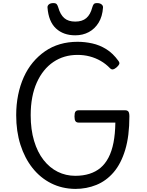

<svg xmlns="http://www.w3.org/2000/svg" viewBox="-20 -1206 950 1245"><path d="M468 19Q382 18 311.5 -17.5Q241 -53 190.5 -117Q140 -181 112.5 -267.5Q85 -354 85 -459Q85 -528 97.5 -590Q110 -652 134 -705.5Q158 -759 193 -801Q228 -843 272 -873.5Q316 -904 369 -919.5Q422 -935 483 -935Q530 -935 578 -924.5Q626 -914 669.5 -887Q713 -860 748 -811Q757 -799 753 -790Q749 -781 737 -770Q723 -758 713 -756Q703 -754 693 -764Q666 -792 633 -811Q600 -830 562.5 -840Q525 -850 483 -850Q438 -850 399 -838.5Q360 -827 326 -804Q292 -781 265 -747.5Q238 -714 218.5 -670.5Q199 -627 189 -574Q179 -521 179 -459Q179 -366 201 -292.5Q223 -219 262.5 -168.5Q302 -118 354.5 -92Q407 -66 468 -66Q519 -66 560 -79Q601 -92 631.5 -117.5Q662 -143 683.5 -184Q705 -225 716 -281.5Q727 -338 728 -411H491Q476 -411 469.5 -420Q463 -429 463 -451Q463 -474 469.5 -482.5Q476 -491 491 -491H791Q806 -491 812.5 -482.5Q819 -474 819 -451Q819 -324 792 -234.5Q765 -145 717 -89Q669 -33 605 -7Q541 19 468 19ZM468 -977Q391 -977 343 -1021.5Q295 -1066 288 -1157Q287 -1169 297 -1177.5Q307 -1186 326 -1186Q342 -1186 348 -1178.5Q354 -1171 358 -1157Q371 -1111 397 -1088.5Q423 -1066 468 -1066Q513 -1066 539.5 -1088.5Q566 -1111 578 -1157Q582 -1171 587.5 -1178.5Q593 -1186 609 -1186Q628 -1186 638.5 -1177.5Q649 -1169 648 -1157Q644 -1099 619.5 -1059Q595 -1019 556 -998Q517 -977 468 -977Z"/></svg>

Font: Playwrite DE Grund
Style: Regular
Weight: 400
Designer: Veronika Burian, José Scaglione
Foundry: TypeTogether
Version: Version 1.002